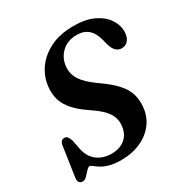

<svg xmlns="http://www.w3.org/2000/svg" viewBox="-167 -846 954 992"><g transform="rotate(-30 310.5 -350.0)"><path d="M275.5 11.5Q232.5 11.5 204.5 3.2Q176.5 -5 159.5 -16Q142.5 -27 132.5 -35.2Q122.5 -43.5 116 -43.5Q108 -43.5 96.5 -30.8Q85 -18 72.5 -5.2Q60 7.5 48 7.5Q19 7.5 22.5 -26.5L48 -199.5Q51.5 -235.5 76 -235.5Q87.5 -235.5 94.2 -227Q101 -218.5 106.5 -201.5L116.5 -152Q125.5 -98.5 161 -70.2Q196.5 -42 248.5 -42Q297.5 -42 328.2 -67.2Q359 -92.5 364.5 -136Q371 -178 348.8 -214.5Q326.5 -251 263.5 -292.5Q192 -340 161.2 -388.8Q130.5 -437.5 137 -502.5Q142 -558.5 174.8 -606.2Q207.5 -654 265.8 -683.2Q324 -712.5 406.5 -712.5Q477.5 -712.5 525.8 -689.2Q574 -666 598 -629.2Q622 -592.5 620.5 -552Q619.5 -524 605.2 -505.8Q591 -487.5 566 -487.5Q527.5 -487.5 511.5 -538L502 -574.5Q479.5 -664 398.5 -664Q342.5 -664 308.5 -632Q274.5 -600 269 -554Q263.5 -509.5 286.8 -472.2Q310 -435 370.5 -392.5Q428.5 -352.5 460.2 -317.2Q492 -282 502.5 -246.5Q513 -211 509 -169.5Q504 -116 473.2 -75.2Q442.5 -34.5 391.5 -11.5Q340.5 11.5 275.5 11.5Z"/></g></svg>

Font: Fraunces 72pt Soft SemiBold
Style: Italic
Weight: 600
Italic angle: -16°
Version: Version 1.000;[b76b70a41]